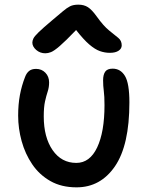

<svg xmlns="http://www.w3.org/2000/svg" viewBox="-20 -795 637 825"><path d="M309 10Q244 10 196.5 -17Q149 -44 118.5 -89Q88 -134 73 -188.5Q58 -243 58 -298Q58 -346 65.5 -386.5Q73 -427 88 -465Q94 -481 105 -490Q116 -499 135 -499Q159 -499 175 -482.5Q191 -466 191 -441Q191 -420 185 -402Q179 -384 173.5 -359.5Q168 -335 168 -295Q168 -205 206 -150Q244 -95 308 -95Q366 -95 397.5 -161.5Q429 -228 429 -343Q429 -382 426 -404Q423 -426 423 -450Q423 -474 432 -487Q441 -500 464 -500Q498 -500 517 -468.5Q536 -437 536 -355Q536 -171 474 -80.5Q412 10 309 10ZM175 -566Q152 -566 135.5 -580.5Q119 -595 119 -612Q119 -620 123.5 -629.5Q128 -639 146 -656.5Q164 -674 202 -706Q232 -731 249.5 -746Q267 -761 281 -768Q295 -775 317 -775Q341 -775 358 -764Q375 -753 395 -725Q425 -683 449.5 -663.5Q474 -644 488.5 -632Q503 -620 503 -600Q503 -586 489.5 -577Q476 -568 452 -568Q430 -568 409 -575.5Q388 -583 363.5 -604Q339 -625 307 -666Q261 -618 236.5 -597Q212 -576 199 -571Q186 -566 175 -566Z"/></svg>

Font: Shantell Sans Normal
Style: Regular
Weight: 500
Designer: Stephen Nixon, Anya Danilova, Shantell Martin
Foundry: Arrow Type
Version: Version 1.009;[a7da0bfa3]